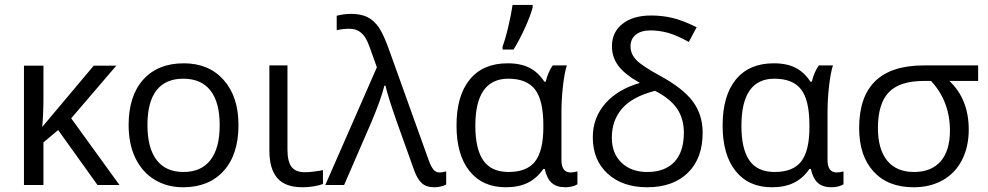

<svg xmlns="http://www.w3.org/2000/svg" viewBox="-20 -769 4108 798"><path d="M369.6 -496.1H463.4L275.9 -277.3L476.6 0H385.3L221.7 -228.5L160.6 -177.2V0H79.6V-496.1H160.6V-367.7Q160.6 -292.5 155.3 -241.2Z M971.2 -249Q971.2 -127.4 909.9 -59.1Q848.6 9.3 740.7 9.3Q674.3 9.3 622.6 -22.2Q570.8 -53.7 542.7 -112.1Q514.6 -170.4 514.6 -249Q514.6 -370.6 575.4 -438.2Q636.2 -505.9 744.1 -505.9Q848.1 -505.9 909.7 -436.5Q971.2 -367.2 971.2 -249ZM592.8 -249Q592.8 -153.8 630.9 -104Q668.9 -54.2 742.7 -54.2Q816.4 -54.2 854.7 -103.8Q893.1 -153.3 893.1 -249Q893.1 -343.8 854.7 -392.8Q816.4 -441.9 741.7 -441.9Q668 -441.9 630.4 -393.6Q592.8 -345.2 592.8 -249Z M1174.8 -497.1V-146Q1174.8 -98.6 1191.4 -75.9Q1208 -53.2 1247.6 -53.2Q1264.2 -53.2 1287.1 -56.2Q1310.1 -59.1 1322.3 -62V-4.4Q1308.1 1.5 1284.4 5.4Q1260.7 9.3 1237.8 9.3Q1165.5 9.3 1132.6 -28.8Q1099.6 -66.9 1099.6 -143.6V-497.1Z M1332 0 1546.4 -489.3 1520 -563Q1506.8 -601.1 1495.4 -616.9Q1483.9 -632.8 1468.8 -641.1Q1453.6 -649.4 1431.2 -649.4Q1405.3 -649.4 1379.4 -643.6V-703.6Q1410.2 -711.4 1438.5 -711.4Q1480 -711.4 1507.3 -697.8Q1534.7 -684.1 1554.7 -654.8Q1574.7 -625.5 1599.1 -556.6L1763.7 -97.7Q1772.5 -75.2 1782 -63.7Q1791.5 -52.2 1807.1 -52.2Q1819.3 -52.2 1834.5 -56.6V-2Q1812.5 9.3 1785.2 9.3Q1751.5 9.3 1732.7 -8.1Q1713.9 -25.4 1700.7 -63L1629.9 -260.7Q1591.8 -369.6 1582 -413.1H1577.6Q1564.9 -360.4 1525.4 -265.6L1410.2 0Z M2093.8 -54.2Q2170.4 -54.2 2204.3 -98.4Q2238.3 -142.6 2238.3 -241.2V-248Q2238.3 -352.1 2203.9 -397Q2169.4 -441.9 2092.8 -441.9Q1955.6 -441.9 1955.6 -246.1Q1955.6 -149.9 1988.8 -102.1Q2022 -54.2 2093.8 -54.2ZM2082.5 9.3Q1985.4 9.3 1931.4 -58.1Q1877.4 -125.5 1877.4 -247.1Q1877.4 -371.6 1932.6 -438.7Q1987.8 -505.9 2089.8 -505.9Q2145 -505.9 2181.4 -486.8Q2217.8 -467.8 2242.2 -429.7H2248Q2258.8 -471.7 2277.3 -497.1H2335.9Q2326.2 -467.3 2319.8 -411.4Q2313.5 -355.5 2313.5 -302.7V-104Q2313.5 -52.2 2351.6 -52.2Q2364.7 -52.2 2379.9 -56.6V-2.9Q2358.9 9.3 2329.6 9.3Q2293 9.3 2272.7 -9.3Q2252.4 -27.8 2244.1 -66.9H2238.3Q2211.4 -27.8 2173.6 -9.3Q2135.7 9.3 2082.5 9.3ZM2068.8 -575.7Q2081.1 -608.4 2093 -659.9Q2105 -711.4 2110.4 -748.5H2193.8V-738.3Q2185.5 -704.6 2160.9 -650.9Q2136.2 -597.2 2114.3 -563H2068.8Z M2639.6 -424.3Q2576.2 -460 2549.8 -495.8Q2523.4 -531.7 2523.4 -576.7Q2523.4 -635.7 2567.6 -670.2Q2611.8 -704.6 2686 -704.6Q2732.9 -704.6 2775.6 -694.3Q2818.4 -684.1 2875.5 -655.8L2842.8 -594.7Q2792 -622.6 2756.1 -632.6Q2720.2 -642.6 2683.1 -642.6Q2644.5 -642.6 2622.6 -624.8Q2600.6 -606.9 2600.6 -576.7Q2600.6 -544.4 2625 -519.3Q2649.4 -494.1 2725.1 -453.1Q2820.3 -400.9 2860.4 -346.2Q2900.4 -291.5 2900.4 -217.3Q2900.4 -110.8 2838.9 -50.8Q2777.3 9.3 2669.9 9.3Q2567.4 9.3 2505.6 -47.1Q2443.8 -103.5 2443.8 -198.7Q2443.8 -278.8 2495.1 -338.1Q2546.4 -397.5 2639.6 -424.3ZM2822.3 -217.3Q2822.3 -275.4 2794.4 -316.9Q2766.6 -358.4 2702.6 -391.6Q2609.4 -367.7 2566.2 -318.6Q2522.9 -269.5 2522.9 -196.8Q2522.9 -131.3 2563.2 -92.8Q2603.5 -54.2 2669.9 -54.2Q2743.7 -54.2 2783 -96.2Q2822.3 -138.2 2822.3 -217.3Z M3199.7 -54.2Q3276.4 -54.2 3310.3 -98.4Q3344.2 -142.6 3344.2 -241.2V-248Q3344.2 -352.1 3309.8 -397Q3275.4 -441.9 3198.7 -441.9Q3061.5 -441.9 3061.5 -246.1Q3061.5 -149.9 3094.7 -102.1Q3127.9 -54.2 3199.7 -54.2ZM3188.5 9.3Q3091.3 9.3 3037.4 -58.1Q2983.4 -125.5 2983.4 -247.1Q2983.4 -371.6 3038.6 -438.7Q3093.8 -505.9 3195.8 -505.9Q3251 -505.9 3287.4 -486.8Q3323.7 -467.8 3348.1 -429.7H3354Q3364.7 -471.7 3383.3 -497.1H3441.9Q3432.1 -467.3 3425.8 -411.4Q3419.4 -355.5 3419.4 -302.7V-104Q3419.4 -52.2 3457.5 -52.2Q3470.7 -52.2 3485.8 -56.6V-2.9Q3464.8 9.3 3435.5 9.3Q3398.9 9.3 3378.7 -9.3Q3358.4 -27.8 3350.1 -66.9H3344.2Q3317.4 -27.8 3279.5 -9.3Q3241.7 9.3 3188.5 9.3Z M4006.3 -230.5Q4006.3 -159.2 3978.5 -104.5Q3950.7 -49.8 3898.7 -20.3Q3846.7 9.3 3776.9 9.3Q3670.4 9.3 3610.6 -56.2Q3550.8 -121.6 3550.8 -236.8Q3550.8 -497.1 3819.3 -497.1H4045.4V-432.6H3925.8Q4006.3 -356.9 4006.3 -230.5ZM3628.9 -236.8Q3628.9 -148.9 3667.2 -101.6Q3705.6 -54.2 3778.8 -54.2Q3851.1 -54.2 3889.6 -98.6Q3928.2 -143.1 3928.2 -225.6Q3928.2 -348.1 3849.6 -432.6H3819.8Q3719.2 -432.6 3674.1 -385.5Q3628.9 -338.4 3628.9 -236.8Z"/></svg>

Font: Bpm'online Open Sans
Style: Regular
Weight: 400
Foundry: Ascender Corporation
Version: Version 1.10